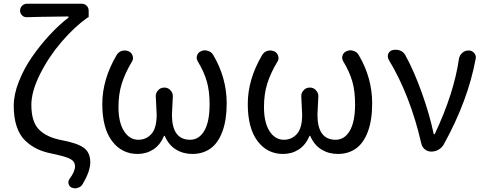

<svg xmlns="http://www.w3.org/2000/svg" viewBox="-20 -814 2602 1031"><path d="M423.8 174.8Q415 189.5 398.4 194.3Q390.6 197.3 383.8 197.3Q375 197.3 365.2 193.4Q351.6 187.5 348.1 173.3Q344.7 159.2 353.5 146.5Q382.8 107.4 382.8 79.1Q382.8 53.7 358.4 40Q334 26.4 257.8 10.7Q213.9 2 179.7 -14.2Q145.5 -30.3 115.7 -58.6Q85.9 -86.9 69.8 -134.3Q53.7 -181.6 53.7 -246.1Q53.7 -305.7 80.6 -374.5Q107.4 -443.4 150.4 -505.9Q193.4 -568.4 244.1 -623.5Q294.9 -678.7 347.7 -719.7Q348.6 -721.7 348.1 -723.6Q347.7 -725.6 345.7 -725.6Q171.9 -723.6 125 -721.7Q109.4 -720.7 98.6 -731.4Q87.9 -742.2 87.9 -756.8Q87.9 -772.5 98.6 -783.2Q109.4 -793.9 125 -793.9H418.9Q434.6 -793.9 445.3 -783.2Q456.1 -772.5 456.1 -756.8V-724.6Q456.1 -719.7 451.2 -719.7Q451.2 -719.7 450.2 -719.7Q379.9 -669.9 311 -589.8Q242.2 -509.8 195.3 -416.5Q148.4 -323.2 148.4 -251Q148.4 -160.2 189 -118.7Q229.5 -77.1 310.5 -61.5Q394.5 -45.9 429.7 -20.5Q464.8 4.9 464.8 57.6Q464.8 105.5 423.8 174.8Z M718.8 12.7Q633.8 12.7 581.5 -56.6Q529.3 -126 529.3 -255.9Q529.3 -387.7 606.4 -518.6Q616.2 -535.2 634.8 -541Q642.6 -543 650.4 -543Q661.1 -543 671.9 -538.1Q687.5 -530.3 692.4 -513.7Q694.3 -507.8 694.3 -502Q694.3 -491.2 687.5 -481.4Q652.3 -422.9 634.3 -366.2Q616.2 -309.6 616.2 -239.3Q616.2 -156.2 646 -109.9Q675.8 -63.5 722.7 -63.5Q765.6 -63.5 793.5 -95.2Q821.3 -127 821.3 -198.2L816.4 -298.8Q816.4 -315.4 829.1 -329.1Q841.8 -343.8 862.3 -343.8Q882.8 -343.8 895.5 -329.1Q908.2 -315.4 908.2 -297.9L903.3 -198.2Q903.3 -63.5 1001 -63.5Q1048.8 -63.5 1077.1 -111.8Q1105.5 -160.2 1105.5 -253.9Q1105.5 -324.2 1090.8 -376Q1076.2 -427.7 1042 -484.4Q1036.1 -494.1 1036.1 -503.9Q1036.1 -509.8 1038.1 -515.6Q1043 -532.2 1059.6 -539.1Q1069.3 -543.9 1080.1 -543.9Q1087.9 -543.9 1095.7 -541Q1115.2 -536.1 1125 -518.6Q1197.3 -396.5 1197.3 -258.8Q1197.3 -169.9 1174.3 -107.9Q1151.4 -45.9 1110.4 -16.6Q1069.3 12.7 1012.7 12.7Q963.9 12.7 924.8 -11.2Q885.7 -35.2 865.2 -83Q864.3 -85 862.3 -85Q860.4 -85 860.4 -83Q839.8 -35.2 802.7 -11.2Q765.6 12.7 718.8 12.7Z M1500 12.7Q1415 12.7 1362.8 -56.6Q1310.5 -126 1310.5 -255.9Q1310.5 -387.7 1387.7 -518.6Q1397.5 -535.2 1416 -541Q1423.8 -543 1431.6 -543Q1442.4 -543 1453.1 -538.1Q1468.8 -530.3 1473.6 -513.7Q1475.6 -507.8 1475.6 -502Q1475.6 -491.2 1468.8 -481.4Q1433.6 -422.9 1415.5 -366.2Q1397.5 -309.6 1397.5 -239.3Q1397.5 -156.2 1427.2 -109.9Q1457 -63.5 1503.9 -63.5Q1546.9 -63.5 1574.7 -95.2Q1602.5 -127 1602.5 -198.2L1597.7 -298.8Q1597.7 -315.4 1610.4 -329.1Q1623 -343.8 1643.6 -343.8Q1664.1 -343.8 1676.8 -329.1Q1689.5 -315.4 1689.5 -297.9L1684.6 -198.2Q1684.6 -63.5 1782.2 -63.5Q1830.1 -63.5 1858.4 -111.8Q1886.7 -160.2 1886.7 -253.9Q1886.7 -324.2 1872.1 -376Q1857.4 -427.7 1823.2 -484.4Q1817.4 -494.1 1817.4 -503.9Q1817.4 -509.8 1819.3 -515.6Q1824.2 -532.2 1840.8 -539.1Q1850.6 -543.9 1861.3 -543.9Q1869.1 -543.9 1877 -541Q1896.5 -536.1 1906.2 -518.6Q1978.5 -396.5 1978.5 -258.8Q1978.5 -169.9 1955.6 -107.9Q1932.6 -45.9 1891.6 -16.6Q1850.6 12.7 1793.9 12.7Q1745.1 12.7 1706.1 -11.2Q1667 -35.2 1646.5 -83Q1645.5 -85 1643.6 -85Q1641.6 -85 1641.6 -83Q1621.1 -35.2 1584 -11.2Q1546.9 12.7 1500 12.7Z M2363.3 -39.1Q2353.5 -21.5 2335.4 -10.7Q2317.4 0 2295.9 0Q2276.4 0 2261.2 -12.2Q2246.1 -24.4 2242.2 -43.9Q2182.6 -302.7 2067.4 -493.2Q2062.5 -502 2062.5 -511.7Q2062.5 -517.6 2064.5 -524.4Q2071.3 -541 2087.9 -544.9Q2095.7 -546.9 2104.5 -546.9Q2116.2 -546.9 2127.9 -543Q2147.5 -535.2 2157.2 -516.6Q2204.1 -430.7 2245.6 -314.5Q2287.1 -198.2 2308.6 -95.7Q2309.6 -92.8 2312 -92.8Q2314.5 -92.8 2315.4 -95.7Q2418 -314.5 2444.3 -497.1Q2447.3 -516.6 2461.9 -529.8Q2476.6 -543 2496.1 -543Q2514.6 -543 2526.4 -529.3Q2535.2 -518.6 2535.2 -504.9Q2535.2 -502 2534.2 -498Q2493.2 -274.4 2363.3 -39.1Z"/></svg>

Font: irohamaru Regular
Style: Regular
Weight: 400
Designer: [Source Han Sans]
Ryoko NISHIZUKA  (kana & ideographs); Paul D. Hunt (Latin, Greek & Cyrillic); Wenlong ZHANG  (bopomofo
Version: Version 1.00